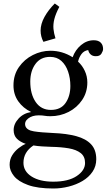

<svg xmlns="http://www.w3.org/2000/svg" viewBox="-20 -806 609 1097"><path d="M285 271Q195 271 140 251Q85 231 60 200Q35 169 35 136Q35 105 49.5 81.5Q64 58 85.5 41Q107 24 127 16Q95 5 76.5 -13.5Q58 -32 58 -63Q58 -98 86 -128.5Q114 -159 158 -166Q112 -188 84.5 -227Q57 -266 57 -318Q57 -378 88 -422.5Q119 -467 167.5 -491.5Q216 -516 268 -516Q336 -516 395 -479Q410 -521 443 -548.5Q476 -576 516 -576Q542 -576 555.5 -562.5Q569 -549 569 -526Q569 -515 559.5 -499.5Q550 -484 526 -485Q509 -485 498 -495Q487 -505 484 -520Q459 -516 445 -496.5Q431 -477 426 -454Q450 -432 464.5 -401Q479 -370 479 -335Q479 -279 449.5 -235Q420 -191 372 -166.5Q324 -142 268 -142Q249 -142 235 -144.5Q221 -147 201 -147Q164 -147 141 -129Q118 -111 125 -86Q133 -62 174 -55.5Q215 -49 284 -46Q361 -43 416 -28Q471 -13 500.5 18.5Q530 50 530 104Q530 144 508.5 175.5Q487 207 451.5 228Q416 249 372.5 260Q329 271 285 271ZM271 -178Q327 -178 354.5 -217.5Q382 -257 382 -315Q382 -359 369 -397Q356 -435 330.5 -458Q305 -481 266 -481Q212 -481 182.5 -440.5Q153 -400 153 -340Q153 -268 184 -223Q215 -178 271 -178ZM284 232Q370 232 418 200Q466 168 466 125Q466 88 441 68.5Q416 49 373 41.5Q330 34 274 33Q247 32 221 30.5Q195 29 171 25Q114 63 114 124Q114 173 160.5 202.5Q207 232 284 232ZM293 -786 319 -767Q298 -727 290.5 -697Q283 -667 285.5 -641Q288 -615 297 -587L228 -567Q212 -598 212 -631Q212 -669 234 -709Q256 -749 293 -786Z"/></svg>

Font: Lora
Style: Regular
Weight: 400
Designer: Olga Karpushina, Alexei Vanyashin (Cyrillic)
Foundry: Cyreal
Version: Version 3.005; ttfautohint (v1.8.4.7-5d5b)